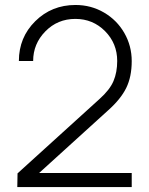

<svg xmlns="http://www.w3.org/2000/svg" viewBox="-20 -755 601 775"><path d="M49.8 0 50.8 -55.2 381.8 -355.5Q423.3 -392.6 438.2 -428Q453.1 -463.4 453.1 -508.8Q453.1 -579.6 404.1 -629.2Q355 -678.7 284.2 -678.7Q212.4 -678.7 163.1 -628.4Q113.8 -578.1 113.8 -508.8H56.2Q56.2 -604 122.3 -669.4Q188.5 -734.9 284.7 -734.9Q347.7 -734.9 399.9 -704.3Q452.1 -673.8 481.9 -621.8Q511.7 -569.8 511.7 -508.3Q511.7 -445.3 489.7 -400.4Q467.8 -355.5 417 -310.1L137.7 -56.6H511.7V0Z"/></svg>

Font: Manrope Light
Style: Regular
Weight: 300
Designer: Mikhail Sharanda
Foundry: Mikhail Sharanda
Version: Version 4.505;FEAKit 1.0